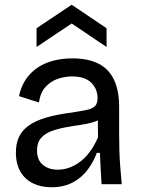

<svg xmlns="http://www.w3.org/2000/svg" viewBox="-20 -776 593 809"><path d="M197 13Q154 13 120 -3Q86 -19 66.5 -52Q47 -85 47 -134Q47 -172 60.5 -200Q74 -228 102.5 -248Q131 -268 176 -281Q221 -294 284 -302Q322 -308 346 -313Q370 -318 380.5 -329Q391 -340 391 -363Q391 -401 364.5 -427.5Q338 -454 283 -454Q254 -454 224 -444Q194 -434 172 -410Q150 -386 144 -344L60 -371Q68 -409 86.5 -438Q105 -467 134 -488Q163 -509 201.5 -519.5Q240 -530 286 -530Q351 -530 394.5 -508Q438 -486 460 -440.5Q482 -395 482 -324V-211Q482 -179 483 -142.5Q484 -106 487 -69Q490 -32 493 0H408Q406 -33 404 -66Q402 -99 401 -132H388Q374 -94 349 -60.5Q324 -27 286 -7Q248 13 197 13ZM223 -61Q246 -61 269 -68.5Q292 -76 315 -92.5Q338 -109 357.5 -135Q377 -161 393 -197L392 -291L419 -287Q403 -271 376.5 -262.5Q350 -254 318 -249.5Q286 -245 254 -239Q222 -233 195.5 -223Q169 -213 152.5 -194Q136 -175 136 -142Q136 -102 160.5 -81.5Q185 -61 223 -61ZM134 -578V-657L282 -756L429 -657V-578L282 -677Z"/></svg>

Font: Bricolage Grotesque 20pt
Style: Regular
Weight: 400
Version: Version 1.001;gftools[0.9.33.dev8+g029e19f]